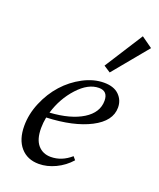

<svg xmlns="http://www.w3.org/2000/svg" viewBox="-135 -792 736 887"><g transform="rotate(20 233.5 -348.5)"><path d="M326.2 -498 293 -519.5 413.1 -707.5 467.3 -668.9ZM162.1 11.2Q105.5 11.2 72.5 -26.9Q39.6 -64.9 39.6 -131.8Q39.6 -189.5 63.7 -246.8Q87.9 -304.2 126.7 -347.4Q165.5 -390.6 216.8 -417.7Q268.1 -444.8 318.8 -444.8Q367.2 -444.8 392.6 -419.9Q418 -395 418 -358.4Q418 -292 336.2 -249.8Q254.4 -207.5 121.6 -202.1Q116.2 -173.8 116.2 -148.4Q116.2 -92.8 140.1 -65.4Q164.1 -38.1 203.1 -38.1Q256.8 -38.1 301.8 -77.6L314.9 -62Q284.7 -27.8 243.7 -8.3Q202.6 11.2 162.1 11.2ZM304.7 -414.1Q252 -414.1 201.4 -358.9Q150.9 -303.7 128.4 -228.5Q229.5 -234.9 289.1 -271.7Q348.6 -308.6 348.6 -366.7Q348.6 -414.1 304.7 -414.1Z"/></g></svg>

Font: Elstob
Style: Italic
Weight: 400
Italic angle: -20°
Designer: Peter S. Baker
Version: Version 1.015